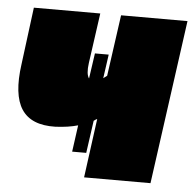

<svg xmlns="http://www.w3.org/2000/svg" viewBox="-44 -580 632 625"><g transform="rotate(5 272.0 -268.0)"><path d="M327 -536H544L470 0H253L279 -193Q274 -191 268 -186L253 -80H207L219 -167Q188 -158 145 -156Q66 -154 35 -201.5Q4 -249 18 -349L42 -536H259L236 -372Q231 -336 241 -322L253 -405H298L287 -327Q294 -332 299 -336Z"/></g></svg>

Font: Fira Sans Ultra
Style: Italic
Weight: 950
Italic angle: -8°
Designer: Carrois Corporate & Edenspiekermann AG
Foundry: Carrois Corporate GbR & Edenspiekermann AG
Version: Version 4.203;PS 004.203;hotconv 1.0.88;makeotf.lib2.5.64775